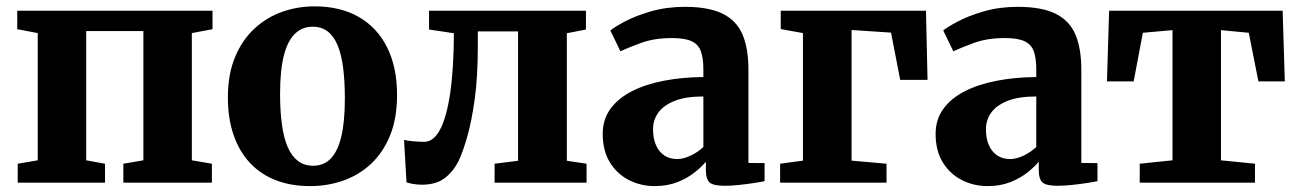

<svg xmlns="http://www.w3.org/2000/svg" viewBox="-20 -588 4178 618"><path d="M37 0V-61L101.5 -72V-481.5L35.5 -494V-553.5H664V-494L597.5 -481.5V-72L662 -61V0H377V-61L441.5 -72V-488H257.5V-72L318 -61V0Z M713.5 -274Q713.5 -348.5 736.2 -403.5Q759 -458.5 798 -495Q837 -531.5 887 -549.5Q937 -567.5 992.5 -567.5Q1076 -567.5 1135.2 -533.2Q1194.5 -499 1226.2 -435.2Q1258 -371.5 1258 -282.5Q1258 -206.5 1235.2 -151.2Q1212.5 -96 1173.5 -60Q1134.5 -24 1084.2 -6.5Q1034 11 978.5 11Q916 11 867 -8.2Q818 -27.5 783.8 -64.5Q749.5 -101.5 731.5 -154.5Q713.5 -207.5 713.5 -274ZM988 -54.5Q1022 -54.5 1044.5 -77.5Q1067 -100.5 1078.5 -148.2Q1090 -196 1090 -270.5Q1090 -326.5 1084.5 -369.5Q1079 -412.5 1066.8 -442Q1054.5 -471.5 1034.8 -486.8Q1015 -502 986 -502Q952.5 -502 929 -479Q905.5 -456 893.5 -408.5Q881.5 -361 881.5 -285.5Q881.5 -230 887.5 -186.8Q893.5 -143.5 906.2 -114.2Q919 -85 939.2 -69.8Q959.5 -54.5 988 -54.5Z M1338 6.5Q1323 6.5 1310.2 4.2Q1297.5 2 1288.5 -1L1280.5 -137.5Q1291 -135 1310.5 -133.2Q1330 -131.5 1345.5 -131.5Q1375.5 -131.5 1396.5 -171Q1417.5 -210.5 1429 -288.2Q1440.5 -366 1441 -481L1361 -493V-553.5H1866V-493L1804.5 -481V-70.5L1868 -61V0H1572V-61L1647.5 -70.5V-487H1518V-439Q1518 -341 1508 -269Q1498 -197 1484 -148.2Q1470 -99.5 1457 -72Q1440.5 -37.5 1412.5 -15.5Q1384.5 6.5 1338 6.5Z M2087.5 11Q2042.5 11 2004.2 -8.5Q1966 -28 1943 -65.5Q1920 -103 1920 -157Q1920 -203.5 1945 -237.8Q1970 -272 2014.2 -294.5Q2058.5 -317 2117.2 -328.2Q2176 -339.5 2244 -340V-364Q2244 -400 2236.2 -422.2Q2228.5 -444.5 2206.8 -455Q2185 -465.5 2143 -465.5Q2086 -465.5 2043.2 -449.8Q2000.5 -434 1977 -423L1944.5 -490Q1957 -500.5 1991.2 -518.8Q2025.5 -537 2075.5 -551.5Q2125.5 -566 2184 -566Q2261.5 -566 2306.2 -543.8Q2351 -521.5 2370 -476.8Q2389 -432 2389 -363.5V-63.5L2441 -63V-5Q2430 -2.5 2407.5 1Q2385 4.5 2359.5 7.2Q2334 10 2313 10Q2276.5 10 2264.2 -0.5Q2252 -11 2252 -42V-67.5Q2239.5 -52 2216.5 -33.5Q2193.5 -15 2161 -2Q2128.5 11 2087.5 11ZM2160 -76Q2179.5 -76 2203.2 -87.2Q2227 -98.5 2244 -115V-277.5Q2186 -277.5 2150.2 -262.8Q2114.5 -248 2098.2 -224.5Q2082 -201 2082 -172.5Q2082 -141.5 2091.8 -120Q2101.5 -98.5 2119 -87.2Q2136.5 -76 2160 -76Z M2491 0V-61L2564.5 -71V-481.5L2493 -494.5V-553.5H2960.5L2965.5 -331H2877.5L2848 -483L2721 -491.5V-71L2833.5 -61V0Z M3159 11Q3114 11 3075.8 -8.5Q3037.5 -28 3014.5 -65.5Q2991.5 -103 2991.5 -157Q2991.5 -203.5 3016.5 -237.8Q3041.5 -272 3085.8 -294.5Q3130 -317 3188.8 -328.2Q3247.5 -339.5 3315.5 -340V-364Q3315.5 -400 3307.8 -422.2Q3300 -444.5 3278.2 -455Q3256.5 -465.5 3214.5 -465.5Q3157.5 -465.5 3114.8 -449.8Q3072 -434 3048.5 -423L3016 -490Q3028.5 -500.5 3062.8 -518.8Q3097 -537 3147 -551.5Q3197 -566 3255.5 -566Q3333 -566 3377.8 -543.8Q3422.5 -521.5 3441.5 -476.8Q3460.5 -432 3460.5 -363.5V-63.5L3512.5 -63V-5Q3501.5 -2.5 3479 1Q3456.5 4.5 3431 7.2Q3405.5 10 3384.5 10Q3348 10 3335.8 -0.5Q3323.5 -11 3323.5 -42V-67.5Q3311 -52 3288 -33.5Q3265 -15 3232.5 -2Q3200 11 3159 11ZM3231.5 -76Q3251 -76 3274.8 -87.2Q3298.5 -98.5 3315.5 -115V-277.5Q3257.5 -277.5 3221.8 -262.8Q3186 -248 3169.8 -224.5Q3153.5 -201 3153.5 -172.5Q3153.5 -141.5 3163.2 -120Q3173 -98.5 3190.5 -87.2Q3208 -76 3231.5 -76Z M3648.5 0V-61L3754 -72V-491L3658.5 -482.5L3629 -326H3543L3550 -553.5H4108.5L4115.5 -326H4030.5L3999.5 -482.5L3910 -491V-72L4019.5 -61V0Z"/></svg>

Font: Merriweather 24pt ExtraBold
Style: Regular
Weight: 800
Version: Version 2.100